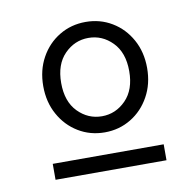

<svg xmlns="http://www.w3.org/2000/svg" viewBox="-55 -841 532 521"><g transform="rotate(-10 210.5 -580.0)"><path d="M212.4 -784.2Q252.4 -784.2 284.9 -764.6Q317.4 -745.1 336.4 -710.7Q355.5 -676.3 355.5 -632.3Q355.5 -588.4 336.4 -554Q317.4 -519.5 284.9 -499.8Q252.4 -480 212.4 -480Q172.4 -480 139.9 -499.8Q107.4 -519.5 88.4 -554Q69.3 -588.4 69.3 -632.3Q69.3 -676.3 88.4 -710.7Q107.4 -745.1 139.9 -764.6Q172.4 -784.2 212.4 -784.2ZM212.4 -524.4Q250.5 -524.4 278.3 -552.7Q306.2 -581.1 306.2 -632.3Q306.2 -683.6 278.3 -711.9Q250.5 -740.2 212.4 -740.2Q174.3 -740.2 146.5 -711.9Q118.7 -683.6 118.7 -632.3Q118.7 -581.1 146.5 -552.7Q174.3 -524.4 212.4 -524.4ZM58.1 -376.5V-420.4H363.8V-376.5Z"/></g></svg>

Font: Giphurs Light
Style: Regular
Weight: 300
Version: Version 0.920; ttfautohint (v1.8.4.7-5d5b)